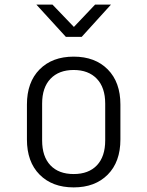

<svg xmlns="http://www.w3.org/2000/svg" viewBox="-20 -805 640 834"><path d="M300 9Q207 9 152 -46.5Q97 -102 97 -199V-351Q97 -448 152 -503.5Q207 -559 300 -559Q393 -559 448 -503.5Q503 -448 503 -351V-199Q503 -102 448 -46.5Q393 9 300 9ZM300 -49Q365 -49 401 -87Q437 -125 437 -195V-355Q437 -425 400.5 -463Q364 -501 300 -501Q236 -501 199.5 -463Q163 -425 163 -355V-195Q163 -125 199 -87Q235 -49 300 -49ZM266 -645 138 -785H208L301 -688L393 -785H462L335 -645Z"/></svg>

Font: JetBrains Mono NL ExtraLight
Style: Regular
Weight: 200
Designer: Philipp Nurullin, Konstantin Bulenkov
Foundry: JetBrains
Version: Version 2.304; ttfautohint (v1.8.4.7-5d5b)